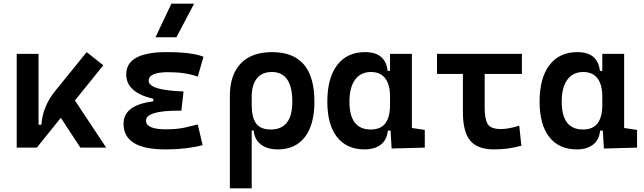

<svg xmlns="http://www.w3.org/2000/svg" viewBox="-20 -815 3556 1060"><path d="M72.3 0V-517.6H192.9V-126.5H208.5Q215.8 -229 286.1 -314.5L458.5 -527.3L550.3 -454.6L393.6 -260.3L566.4 0H423.8L315.9 -164.6L183.1 0Z M891.6 9.8Q662.1 9.8 662.1 -131.8Q662.1 -235.4 826.2 -255.4V-269.5Q676.8 -304.7 676.8 -403.8Q676.8 -527.3 899.4 -527.3Q1041.5 -527.3 1103.5 -501.5L1071.8 -392.1Q1002.9 -416.5 910.2 -416.5Q800.8 -416.5 800.8 -369.6Q800.8 -316.4 993.2 -310.1L981.4 -204.1H965.8Q786.1 -204.1 786.1 -148.9Q786.1 -101.1 895.5 -101.1Q958 -101.1 998.8 -110.4Q1039.6 -119.6 1071.8 -127.9L1098.6 -13.7Q1058.6 -2.9 1006.3 3.4Q954.1 9.8 891.6 9.8ZM838.4 -609.4 926.3 -794.9H1051.8L954.1 -609.4Z M1514.2 9.8Q1457 9.8 1421.4 -16.6Q1385.7 -43 1380.4 -94.7H1369.6V224.6H1249V-284.2Q1249 -401.9 1309.1 -464.6Q1369.1 -527.3 1482.4 -527.3Q1715.8 -527.3 1715.8 -253.9Q1715.8 -126.5 1663.1 -58.3Q1610.4 9.8 1514.2 9.8ZM1369.6 -235.8Q1369.6 -165.5 1394.3 -132.8Q1418.9 -100.1 1475.1 -100.1Q1593.8 -100.1 1593.8 -253.9Q1593.8 -417.5 1480 -417.5Q1426.8 -417.5 1398.2 -382.1Q1369.6 -346.7 1369.6 -279.8Z M1992.2 9.8Q1894.5 9.8 1840.8 -58.3Q1787.1 -126.5 1787.1 -253.9Q1787.1 -384.3 1841.6 -455.8Q1896 -527.3 1995.6 -527.3Q2108.4 -527.3 2120.1 -423.8H2133.3V-517.6H2253.9V-108.4L2325.2 -97.7V0L2142.1 4.9L2136.2 -93.8H2121.1Q2116.2 -42 2081.8 -16.1Q2047.4 9.8 1992.2 9.8ZM2133.3 -235.4V-282.2Q2133.3 -348.1 2106.4 -382.8Q2079.6 -417.5 2027.8 -417.5Q1971.2 -417.5 1940.2 -375Q1909.2 -332.5 1909.2 -253.9Q1909.2 -100.1 2026.9 -100.1Q2082 -100.1 2107.7 -134.8Q2133.3 -169.4 2133.3 -235.4Z M2707 9.8Q2615.7 9.8 2575.7 -39.1Q2535.6 -87.9 2535.6 -195.3V-406.7H2392.6V-517.6H2861.3V-406.7H2655.8V-219.7Q2655.8 -158.2 2672.4 -130.4Q2689 -102.5 2746.1 -102.5Q2766.1 -102.5 2791.5 -107.2Q2816.9 -111.8 2846.7 -121.1L2858.4 -10.7Q2820.8 0 2783.7 4.9Q2746.6 9.8 2707 9.8Z M3164.1 9.8Q3066.4 9.8 3012.7 -58.3Q2959 -126.5 2959 -253.9Q2959 -384.3 3013.4 -455.8Q3067.9 -527.3 3167.5 -527.3Q3280.3 -527.3 3292 -423.8H3305.2V-517.6H3425.8V-108.4L3497.1 -97.7V0L3314 4.9L3308.1 -93.8H3293Q3288.1 -42 3253.7 -16.1Q3219.2 9.8 3164.1 9.8ZM3305.2 -235.4V-282.2Q3305.2 -348.1 3278.3 -382.8Q3251.5 -417.5 3199.7 -417.5Q3143.1 -417.5 3112.1 -375Q3081.1 -332.5 3081.1 -253.9Q3081.1 -100.1 3198.7 -100.1Q3253.9 -100.1 3279.5 -134.8Q3305.2 -169.4 3305.2 -235.4Z"/></svg>

Font: CaskaydiaCove NF SemiBold
Style: Regular
Weight: 600
Designer: Aaron Bell
Foundry: Saja Typeworks
Version: Version 2111.001; VTT 6.35;Nerd Fonts 3.2.1